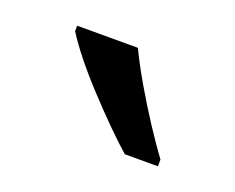

<svg xmlns="http://www.w3.org/2000/svg" viewBox="-45 -833 360 294"><g transform="rotate(20 135.0 -686.0)"><path d="M139 -766Q150 -743 166 -715.5Q182 -688 199 -662Q216 -636 230 -617V-606H176Q161 -619 141.5 -638.5Q122 -658 102 -679.5Q82 -701 66 -721Q50 -741 40 -757V-766Z"/></g></svg>

Font: Noto Sans Arabic Condensed
Style: Regular
Weight: 400
Width: 3
Designer: Monotype Design Team, Nadine Chahine, Nizar Qandah and Khaled Hosny
Foundry: Monotype Imaging Inc.
Version: Version 2.012